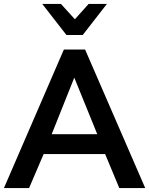

<svg xmlns="http://www.w3.org/2000/svg" viewBox="-26 -957 759 977"><path d="M509 -173 581 0H713L407 -705H299L-6 0H122L196 -173ZM352 -562 469 -274H237ZM425 -937 355 -859 284 -937H189L312 -779H395L518 -937Z"/></svg>

Font: Geom Medium
Style: Bold
Weight: 500
Version: Version 1.102